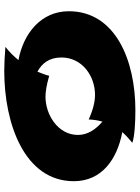

<svg xmlns="http://www.w3.org/2000/svg" viewBox="100 -712 641 880"><g transform="rotate(-90 420.0 -271.5)"><path d="M641 -567C603 -570 568 -572 535 -572C295 -572 30 -480 30 -253C30 -124 132 -54 255 -31C241 -15 224 0 206 15C237 26 303 29 356 29C583 29 809 -62 809 -276C809 -403 708 -484 585 -507C603 -529 623 -549 646 -567ZM597 -310C597 -214 511 -156 426 -156C398 -156 361 -163 313 -185C312 -163 309 -142 303 -122C267 -153 242 -190 242 -234C242 -326 335 -383 417 -383C438 -383 468 -379 513 -366C518 -385 525 -403 532 -420C571 -399 597 -365 597 -310Z"/></g></svg>

Font: Shojumaru
Style: Regular
Weight: 400
Designer: Astigmatic (AOETI)
Foundry: Astigmatic (AOETI)
Version: Version 1.000